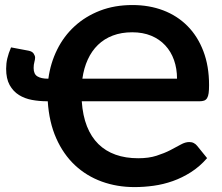

<svg xmlns="http://www.w3.org/2000/svg" viewBox="-20 -754 906 782"><path d="M177 -433.5Q185.5 -497 212.8 -552Q240 -607 284 -647.2Q328 -687.5 387.2 -710.5Q446.5 -733.5 519.5 -733.5Q587.5 -733.5 644.8 -711.8Q702 -690 743.5 -648.2Q785 -606.5 808.2 -545.8Q831.5 -485 831.5 -407.5Q831.5 -387.5 829.8 -374.8Q828 -362 823.5 -354.5Q819 -347 811.2 -344.2Q803.5 -341.5 792 -341.5H313Q317 -283 334.2 -239.5Q351.5 -196 380.8 -167.2Q410 -138.5 450.8 -124Q491.5 -109.5 543 -109.5Q586 -109.5 617.8 -119.8Q649.5 -130 673.8 -142.5Q698 -155 716.2 -165.2Q734.5 -175.5 751 -175.5Q761.5 -175.5 769.5 -171.2Q777.5 -167 783 -160L823.5 -110Q793.5 -75.5 757.8 -52.8Q722 -30 683.8 -16.5Q645.5 -3 606 2.5Q566.5 8 528 8Q456.5 8 394.5 -14.5Q332.5 -37 285.2 -81.2Q238 -125.5 209 -190.8Q180 -256 174.5 -341.5H172.5Q140.5 -341.5 110.5 -347Q80.5 -352.5 57 -367.2Q33.5 -382 19.2 -407.8Q5 -433.5 5 -474Q5 -496 9.8 -516.2Q14.5 -536.5 25 -561L96.5 -547.5Q111.5 -544.5 117.2 -535.5Q123 -526.5 123 -519.5Q123 -512 120 -501.2Q117 -490.5 117 -477Q117 -452 132.5 -442.8Q148 -433.5 175 -433.5ZM518.5 -622.5Q474.5 -622.5 439.5 -609.2Q404.5 -596 379 -571.2Q353.5 -546.5 337.5 -511.5Q321.5 -476.5 315.5 -433.5H701Q701 -474.5 688.8 -509.2Q676.5 -544 653 -569.2Q629.5 -594.5 595.8 -608.5Q562 -622.5 518.5 -622.5Z"/></svg>

Font: Lato
Style: Bold
Weight: 700
Designer: Lukasz Dziedzic
Foundry: tyPoland Lukasz Dziedzic
Version: Version 2.007; 2014-02-27